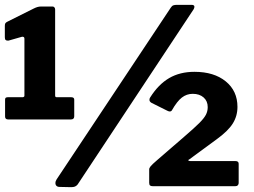

<svg xmlns="http://www.w3.org/2000/svg" viewBox="-25 -770 1052 794"><path d="M282 -358V-289Q282 -276 268 -276H9Q-4 -276 -4 -288V-358Q-4 -364 -1 -366Q2 -368 8 -368H69Q71 -368 73.5 -369.5Q76 -371 76 -374V-610Q76 -619 66 -618L10 -602H7Q1 -602 -2 -605Q-5 -608 -5 -616V-663Q-5 -670 -3 -673.5Q-1 -677 5 -680L115 -735Q123 -739 130 -741Q137 -743 144 -743H193Q197 -743 200 -739.5Q203 -736 203 -731V-375Q203 -368 209 -368H269Q282 -368 282 -358ZM296 -7Q291 -1 285 1.5Q279 4 269 4L222 3Q213 3 208.5 -1.5Q204 -6 204 -13Q204 -20 209 -28L681 -738Q686 -746 692 -748Q698 -750 707 -750H767Q779 -750 779 -742Q779 -738 776 -732ZM736 -204Q779 -241 799 -261Q819 -281 826.5 -295.5Q834 -310 834 -327Q834 -352 817 -367Q800 -382 772 -382Q747 -382 727 -366.5Q707 -351 686 -314Q683 -309 677 -309Q673 -309 667 -312L601 -345Q593 -350 593 -357Q593 -363 596 -367Q630 -421 674.5 -447Q719 -473 779 -473Q860 -473 908.5 -433.5Q957 -394 957 -328Q957 -290 937.5 -259Q918 -228 871 -194L758 -111Q754 -110 754 -107Q754 -104 762 -104H948Q962 -104 962 -93V-13Q962 -8 958.5 -4Q955 0 948 0H607Q599 0 595.5 -3Q592 -6 592 -14V-70Q592 -75 598 -82.5Q604 -90 625 -108Z"/></svg>

Font: Libre Franklin ExtraBold
Style: Regular
Weight: 800
Designer: Pablo Impallari, Rodrigo Fuenzalida
Foundry: Impallari Type
Version: Version 1.002; ttfautohint (v1.5)